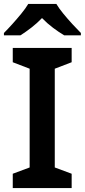

<svg xmlns="http://www.w3.org/2000/svg" viewBox="-30 -958 432 978"><path d="M335 0H35V-73L121 -105V-608L35 -641V-714H335V-641L249 -608V-105L335 -73ZM257 -938Q270 -916 292.5 -888.5Q315 -861 339 -835Q363 -809 382 -790V-778H297Q270 -794 240 -816.5Q210 -839 184 -866Q158 -839 129.5 -817Q101 -795 74 -778H-10V-790Q9 -809 32.5 -835Q56 -861 78.5 -888.5Q101 -916 114 -938Z"/></svg>

Font: Noto Sans SemiBold
Style: Regular
Weight: 600
Designer: Monotype Design Team
Foundry: Monotype Imaging Inc.
Version: Version 2.007